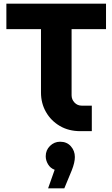

<svg xmlns="http://www.w3.org/2000/svg" viewBox="-20 -720 617 1054"><path d="M421 0Q357 0 308.5 -28.5Q260 -57 232.5 -105Q205 -153 205 -212V-560H15V-700H562V-560H373V-197Q373 -174 389 -157Q405 -140 429 -140H484V0ZM244 314 280 212Q256 203 243.5 181.5Q231 160 231 138Q231 104 254.5 81Q278 58 310 58Q347 58 369 83Q391 108 391 142Q391 172 374 215L333 314Z"/></svg>

Font: MuseoModerno
Style: Bold
Weight: 700
Designer: Pablo Cosgaya, Héctor Gatti, Marcela Romero, and the Authors of The MuseoModerno Project.
Foundry: Omnibus-Type Team
Version: Version 1.001